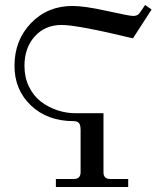

<svg xmlns="http://www.w3.org/2000/svg" viewBox="-20 -750 628 770"><path d="M587.9 -711.9 513.2 -596.2Q291 -649.9 227.1 -649.9Q160.6 -649.9 119.4 -604Q78.1 -558.1 78.1 -485.8Q78.1 -439.9 96.2 -402.6Q114.3 -365.2 144 -342.5Q173.8 -319.8 209.7 -307.9Q245.6 -295.9 283.2 -295.9H395V-59.1Q395 -32.2 421.9 -32.2H494.1V0H204.1V-32.2H275.9Q303.2 -32.2 303.2 -59.1V-228Q303.2 -250.5 295.9 -257.3Q288.6 -264.2 275.9 -264.2Q169.9 -264.2 104 -327.1Q38.1 -390.1 38.1 -485.8Q38.1 -588.4 104.2 -657.2Q170.4 -726.1 271 -726.1Q317.9 -726.1 404.8 -707Q499 -686 514.2 -686Q532.7 -686 541 -699.2L562 -730Z"/></svg>

Font: Flanker Steampunk
Style: Regular
Weight: 400
Designer: Alexey Kryukov, Leonardo Di Lena
Foundry: Alexey Kryukov, Leonardo Di Lena
Version: 1.210